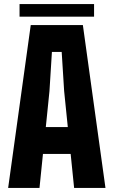

<svg xmlns="http://www.w3.org/2000/svg" viewBox="-20 -923 558 943"><path d="M20 0 131 -800H387L498 0H344L327 -167H191L174 0ZM205 -299H313L295 -476L283 -668H235L223 -476ZM76 -841V-903H442V-841Z"/></svg>

Font: Big Shoulders Text Black
Style: Regular
Weight: 900
Designer: Patric King
Foundry: XO Type Co
Version: Version 1.000; ttfautohint (v1.8.2)